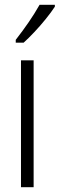

<svg xmlns="http://www.w3.org/2000/svg" viewBox="-20 -785 250 805"><path d="M121 0H68V-532H121ZM210 -757Q195 -734 172 -705.5Q149 -677 124 -650.5Q99 -624 79 -606H46V-618Q77 -658 101 -693Q125 -728 146 -765H210Z"/></svg>

Font: Noto Sans Malayalam ExtraCondensed Light
Style: Regular
Weight: 300
Width: 2
Designer: Jelle Bosma - Monotype Design Team
Foundry: Monotype Imaging Inc.
Version: Version 2.104; ttfautohint (v1.8.4.7-5d5b)